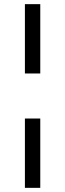

<svg xmlns="http://www.w3.org/2000/svg" viewBox="-20 -725 314 925"><path d="M100 -371V-705H174V-371ZM100 180V-154H174V180Z"/></svg>

Font: Nunito Sans 7pt Condensed
Style: Regular
Weight: 400
Width: 3
Designer: Vernon Adams
Foundry: Vernon Adams
Version: Version 3.101;gftools[0.9.27]